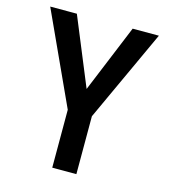

<svg xmlns="http://www.w3.org/2000/svg" viewBox="-107 -799 778 884"><g transform="rotate(15 281.5 -357.0)"><path d="M224 0V-276L23 -714H150L283 -391L416 -714H541L339 -276V0Z"/></g></svg>

Font: Noto Sans Mono SemiCondensed SemiBold
Style: Regular
Weight: 600
Width: 4
Designer: Monotype Design Team
Foundry: Monotype Imaging Inc.
Version: Version 2.014; ttfautohint (v1.8.4.7-5d5b)